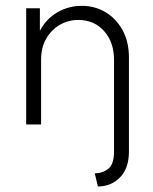

<svg xmlns="http://www.w3.org/2000/svg" viewBox="-20 -435 533 671"><path d="M322.2 216.7 311.1 170.8Q338.2 170.8 358.3 154.9Q378.5 138.9 378.5 94.4V-225.7Q378.5 -287.5 343.8 -326.4Q309 -365.3 253.5 -365.3Q218.8 -365.3 189.2 -348.3Q159.7 -331.2 141.7 -300.3Q123.6 -269.4 123.6 -226.4V0H71.5V-406.2H119.4V-327.1Q141 -368.8 180.2 -391.7Q219.4 -414.6 266 -414.6Q311.1 -414.6 348.3 -392.7Q385.4 -370.8 408 -330.2Q430.6 -289.6 430.6 -233.3V94.4Q430.6 153.5 399.3 185.1Q368.1 216.7 322.2 216.7Z"/></svg>

Font: Afacad Flux Light
Style: Regular
Weight: 300
Designer: Kristian Moeller
Foundry: Dicotype
Version: Version 1.100